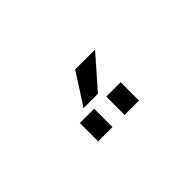

<svg xmlns="http://www.w3.org/2000/svg" viewBox="-7 -1289 1014 1014"><g transform="rotate(-45 500.0 -782.0)"><path d="M338.9 -604.5V-741.2H445.3V-604.5ZM536.1 -604.5V-741.2H643.6V-604.5ZM521.5 -959H669.9L515.6 -783.2H408.2Z"/></g></svg>

Font: Gen Shin Gothic Monospace Medium
Style: Regular
Weight: 500
Designer: [Source Han Sans]
Ryoko NISHIZUKA  (kana & ideographs); Paul D. Hunt (Latin, Greek & Cyrillic); Wenlong ZHANG  (bopomofo
Version: Version 1.002.20150607